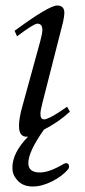

<svg xmlns="http://www.w3.org/2000/svg" viewBox="-20 -483 310 698"><path d="M224 -95 234 -77Q193 -39 140 -12Q83 68 83 110Q83 144 125 144Q160 144 213 112Q219 110 220 110Q231 110 231 123Q231 128 228 132Q206 158 169 176.5Q132 195 99 195Q62 195 42 171Q25 152 25 127Q25 72 82 14H80Q64 15 56.5 5Q49 -5 49 -25Q49 -54 62 -99L126 -332Q134 -362 134 -374Q134 -397 116 -397Q103 -397 42 -351L33 -371Q158 -463 188 -463Q214 -463 214 -436Q214 -425 209 -402L134 -108Q127 -81 127 -69Q127 -49 140 -49Q155 -49 199 -78Z"/></svg>

Font: GFS Didot
Style: Italic
Weight: 400
Italic angle: -12°
Designer: Takis Katsoulidis and George D. Matthiopoulos
Foundry: George Matthiopoulos and Takis Katsoulidis
Version: Version 1.0